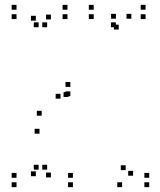

<svg xmlns="http://www.w3.org/2000/svg" viewBox="-20 -760 660 790"><path d="M261.5 -361V-381H241.5V-361ZM269.5 -364V-384H249.5V-364ZM520.5 -683V-703H500.5V-683ZM468.5 -638.5V-658.5H448.5V-638.5ZM579 -681.5V-701.5H559V-681.5ZM579 -720V-740H559V-720ZM365.5 -720V-740H345.5V-720ZM365.5 -681.5V-701.5H345.5V-681.5ZM456.5 -648V-668H436.5V-648ZM457 -683V-703H437V-683ZM151.5 -284V-304H131.5V-284ZM142.5 -210V-230H122.5V-210ZM280 10V-10H260V10ZM280 -28.5V-48.5H260V-28.5ZM174 -62V-82H154V-62ZM189.5 -30V-50H169.5V-30ZM189.5 -680V-700H169.5V-680ZM174 -648V-668H154V-648ZM257.5 -681.5V-701.5H237.5V-681.5ZM257.5 -720V-740H237.5V-720ZM48 -720V-740H28V-720ZM48 -681.5V-701.5H28V-681.5ZM139 -648V-668H119V-648ZM127.5 -675V-695H107.5V-675ZM127.5 -35V-55H107.5V-35ZM139 -62V-82H119V-62ZM48 -28.5V-48.5H28V-28.5ZM48 10V-10H28V10ZM594 10V-10H574V10ZM594 -28.5V-48.5H574V-28.5ZM497 -60V-80H477V-60ZM527.5 -37V-57H507.5V-37ZM269.5 -402.5V-422.5H249.5V-402.5ZM229 -354V-374H209V-354ZM482.5 10V-10H462.5V10Z"/></svg>

Font: Monaspace Xenon Dots Var
Style: Regular
Weight: 400
Designer: Riley Cran and the Lettermatic Team
Version: Version 1.100 (Monaspace Xenon Dots)